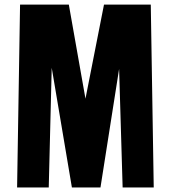

<svg xmlns="http://www.w3.org/2000/svg" viewBox="-20 -830 757 850"><path d="M55.7 0 68.8 -809.6H284.7L358.4 -393.1L440.4 -809.6H647.5L660.6 0H522.9L507.3 -524.9L424.8 0H298.3L209 -529.8L195.8 0Z"/></svg>

Font: Oswald
Style: Heavy
Weight: 800
Designer: Vernon Adams
Foundry: Vernon Adams
Version: 3.0; ttfautohint (v0.95) -l 8 -r 50 -G 200 -x 0 -w "G" -W -c